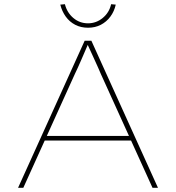

<svg xmlns="http://www.w3.org/2000/svg" viewBox="-20 -894 838 914"><path d="M66 0 383 -700H415L732 0H706L460 -542Q455 -554 447.5 -571Q440 -588 431 -607.5Q422 -627 412.5 -648Q403 -669 394 -688H401Q394 -672 385.5 -652Q377 -632 368 -611.5Q359 -591 351 -573Q343 -555 336 -541L91 0ZM180 -225 190 -247H610L620 -225ZM399 -762Q365 -762 338 -776Q311 -790 293 -815Q275 -840 267 -872L289 -874Q299 -834 329 -808.5Q359 -783 399 -783Q438 -783 469 -808.5Q500 -834 509 -874L531 -872Q524 -840 505.5 -815Q487 -790 460 -776Q433 -762 399 -762Z"/></svg>

Font: Lexend Mega Thin
Style: Regular
Weight: 250
Version: Version 1.007